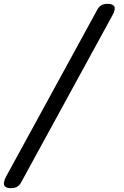

<svg xmlns="http://www.w3.org/2000/svg" viewBox="-27 -850 647 1000"><path d="M480 -800Q488 -815 500.5 -822.5Q513 -830 533 -830Q553 -830 563 -822.5Q573 -815 570 -799Q568 -793 566 -786Q564 -779 559 -771L83 100Q75 115 62.5 122.5Q50 130 30 130Q10 130 0.5 122.5Q-9 115 -6 99Q-5 93 -2.5 86Q0 79 4 71Z"/></svg>

Font: Maple Mono
Style: Italic
Weight: 400
Italic angle: -10°
Monospace: yes
Designer: subframe7536
Version: Version 7.300